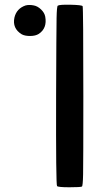

<svg xmlns="http://www.w3.org/2000/svg" viewBox="-20 -791 465 811"><path d="M88 -768Q103 -772 123 -768Q139 -765 153.5 -751Q168 -737 171 -721Q180 -672 144 -648Q130 -639 107 -639Q85 -639 72 -646Q31 -671 41 -717Q50 -755 88 -768ZM224 -767Q231 -772 278 -771Q325 -770 329 -765Q332 -759 332 -384Q332 -104 331 -54.5Q330 -5 326 -3Q320 0 273 0Q226 0 221 -5Q216 -9 217 -386Q218 -666 219 -715Q220 -764 224 -767Z"/></svg>

Font: FoundationOne
Style: Medium
Weight: 500
Version: Version 0.4